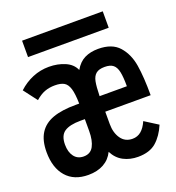

<svg xmlns="http://www.w3.org/2000/svg" viewBox="-133 -830 866 946"><g transform="rotate(-20 300.0 -357.0)"><path d="M14 -166.5Q14 -227.5 37.8 -265Q61.5 -302.5 108.5 -319.5Q155.5 -336.5 229 -336.5H247Q246 -388.5 237.8 -415.2Q229.5 -442 212.5 -452Q195.5 -462 164.5 -462Q135 -462 111 -453Q87 -444 62 -422L8 -493Q42 -524.5 82.5 -541.2Q123 -558 168 -558Q213.5 -558 251.5 -541.8Q289.5 -525.5 304 -492Q324.5 -528 355 -543Q385.5 -558 426 -558Q499 -558 535.2 -517Q571.5 -476 581.8 -413Q592 -350 592 -255H354V-190Q354 -144.5 375.2 -114Q396.5 -83.5 435.5 -83.5Q461.5 -83.5 480.8 -99.5Q500 -115.5 514 -147.5L583.5 -103.5Q561.5 -51.5 526.8 -21Q492 9.5 431 9.5Q388.5 9.5 354.8 -8.2Q321 -26 302 -63.5Q285 -28 251.2 -9.2Q217.5 9.5 170.5 9.5Q95.5 9.5 54.8 -37.5Q14 -84.5 14 -166.5ZM247 -193V-255H224.5Q167.5 -255 139.8 -236.5Q112 -218 112 -170Q112 -131 129.8 -107.5Q147.5 -84 179.5 -84Q215.5 -84 231.2 -113.5Q247 -143 247 -193ZM426 -463.5Q396 -463.5 380.8 -451Q365.5 -438.5 360.2 -412.2Q355 -386 354 -336.5H497Q497 -385.5 491.2 -412.2Q485.5 -439 470.5 -451.2Q455.5 -463.5 426 -463.5ZM88.5 -724H511.5V-638H88.5Z"/></g></svg>

Font: JuliaMono
Style: Bold
Weight: 700
Monospace: yes
Designer: cormullion
Foundry: corm
Version: Version 0.055; ttfautohint (v1.8.4)